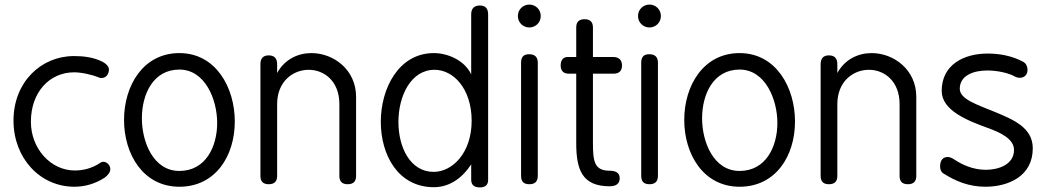

<svg xmlns="http://www.w3.org/2000/svg" viewBox="-20 -805 4566 839"><path d="M304 -489C337 -489 385 -478 413 -466C416 -465 420 -464 423 -464C443 -464 456 -480 456 -502C456 -515 442 -529 422 -538C383 -556 341 -560 303 -560C160 -560 39 -447 39 -278C39 -114 155 11 305 11C349 11 395 -1 438 -29C452 -40 462 -52 462 -66C462 -84 446 -98 432 -98C428 -98 423 -97 419 -94C382 -69 343 -60 307 -60C201 -60 115 -156 115 -273C115 -403 197 -489 304 -489Z M764 -573C605 -573 522 -430 522 -281C522 -132 605 11 764 11C922 11 1006 -124 1006 -274C1006 -423 923 -573 764 -573ZM764 -501C877 -501 929 -369 929 -268C929 -163 878 -58 764 -58C649 -58 600 -186 600 -288C600 -393 649 -501 764 -501Z M1118 -36C1118 -12 1130 0 1154 0C1179 0 1191 -12 1191 -36V-350C1191 -449 1260 -500 1329 -500C1396 -500 1463 -451 1463 -350V-36C1463 -12 1475 0 1499 0C1524 0 1536 -12 1536 -36V-382C1536 -501 1437 -573 1341 -573C1282 -573 1224 -546 1191 -486V-524C1191 -550 1179 -563 1154 -563C1130 -563 1118 -550 1118 -524Z M1875 -54C1772 -54 1721 -162 1721 -272C1721 -385 1775 -500 1879 -500C1961 -500 2041 -418 2041 -277C2041 -137 1957 -54 1875 -54ZM2039 -480C2010 -542 1936 -573 1876 -573C1721 -573 1644 -417 1644 -273C1644 -127 1720 13 1876 13C1950 13 2005 -34 2039 -87V-20C2039 3 2052 14 2077 14C2101 14 2113 3 2113 -19V-742C2113 -768 2101 -781 2077 -781C2052 -781 2039 -768 2039 -742Z M2257 -37C2257 -12 2268 0 2293 0C2318 0 2330 -12 2330 -37V-531C2330 -556 2317 -568 2292 -568C2268 -568 2257 -556 2257 -531ZM2243 -735C2243 -707 2265 -685 2293 -685C2321 -685 2343 -707 2343 -735C2343 -763 2321 -785 2293 -785C2265 -785 2243 -763 2243 -735Z M2498 -556H2461C2440 -556 2430 -541 2430 -519C2430 -496 2442 -483 2466 -483H2498V-179C2498 -62 2525 9 2644 9C2673 9 2688 -3 2688 -26C2688 -48 2673 -59 2644 -59C2578 -59 2571 -99 2571 -179V-483H2661C2686 -483 2698 -496 2698 -519C2698 -542 2685 -556 2659 -556H2571V-685C2571 -709 2559 -721 2534 -721C2510 -721 2498 -709 2498 -685Z M2782 -37C2782 -12 2793 0 2818 0C2843 0 2855 -12 2855 -37V-531C2855 -556 2842 -568 2817 -568C2793 -568 2782 -556 2782 -531ZM2768 -735C2768 -707 2790 -685 2818 -685C2846 -685 2868 -707 2868 -735C2868 -763 2846 -785 2818 -785C2790 -785 2768 -763 2768 -735Z M3212 -573C3053 -573 2970 -430 2970 -281C2970 -132 3053 11 3212 11C3370 11 3454 -124 3454 -274C3454 -423 3371 -573 3212 -573ZM3212 -501C3325 -501 3377 -369 3377 -268C3377 -163 3326 -58 3212 -58C3097 -58 3048 -186 3048 -288C3048 -393 3097 -501 3212 -501Z M3566 -36C3566 -12 3578 0 3602 0C3627 0 3639 -12 3639 -36V-350C3639 -449 3708 -500 3777 -500C3844 -500 3911 -451 3911 -350V-36C3911 -12 3923 0 3947 0C3972 0 3984 -12 3984 -36V-382C3984 -501 3885 -573 3789 -573C3730 -573 3672 -546 3639 -486V-524C3639 -550 3627 -563 3602 -563C3578 -563 3566 -550 3566 -524Z M4150 -108C4140 -115 4130 -119 4121 -119C4102 -119 4088 -106 4088 -78C4088 -66 4092 -54 4101 -48C4156 -13 4214 11 4286 11C4385 11 4493 -34 4493 -157C4493 -247 4409 -282 4327 -316C4252 -347 4174 -371 4174 -417C4174 -476 4235 -497 4294 -497C4341 -497 4390 -485 4414 -471C4421 -467 4429 -465 4436 -465C4455 -465 4470 -477 4470 -500C4470 -514 4464 -528 4451 -535C4403 -561 4348 -571 4296 -571C4190 -571 4095 -521 4095 -408C4095 -323 4205 -279 4296 -246C4349 -227 4411 -199 4411 -150C4411 -85 4342 -63 4288 -63C4232 -63 4185 -85 4150 -108Z"/></svg>

Font: Numismatica Pro
Style: Regular
Weight: 400
Designer: Chris Hopkins
Foundry: Edward C. D. Hopkins
Version: Version 2.19D